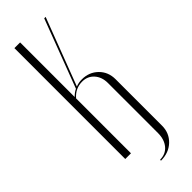

<svg xmlns="http://www.w3.org/2000/svg" viewBox="-271 -719 856 856"><g transform="rotate(-45 157.0 -290.5)"><path d="M51 -699H87V-355Q102 -370 117 -377L239 -699H248L127 -381Q144 -388 165 -388Q211 -388 241.5 -358Q272 -328 272 -282V11Q272 57 240 87.5Q208 118 158 118L159 112Q194 112 215 87Q236 62 236 21V-294Q236 -332 214.5 -356Q193 -380 159 -380Q116 -380 87 -346V0H51Z"/></g></svg>

Font: Moniqa ExtLt Narrow Display
Style: Regular
Weight: 200
Width: 4
Designer: Rajesh Rajput
Foundry: Rajesh Rajput
Version: Version 1.000